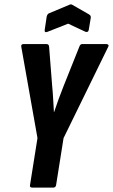

<svg xmlns="http://www.w3.org/2000/svg" viewBox="-20 -856 516 876"><path d="M128 0Q114 0 117 -12L151 -226L77 -643Q75 -655 88 -655H192Q203 -655 204 -643L218 -464Q221 -434 222.5 -404.5Q224 -375 226 -345H227Q237 -375 247.5 -404Q258 -433 270 -463L342 -643Q346 -655 355 -655H465Q471 -655 474 -651.5Q477 -648 474 -643L270 -226L236 -12Q234 0 223 0ZM197 -711Q182 -705 184 -720L193 -780Q196 -792 203 -795L296 -834Q304 -838 310 -834L385 -791Q390 -788 392.5 -784.5Q395 -781 394 -774L385 -720Q383 -707 370 -711L291 -748Z"/></svg>

Font: Sofia Sans Extra Condensed ExtraBold
Style: Italic
Weight: 800
Italic angle: -9°
Designer: Botio Nikoltchev, Ani Petrova
Foundry: lettersoup
Version: Version 4.101; ttfautohint (v1.8.4.7-5d5b)